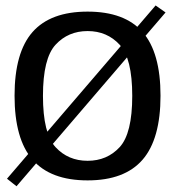

<svg xmlns="http://www.w3.org/2000/svg" viewBox="-20 -640 639 686"><path d="M5 -1.5 39 25.5 571.5 -595.5 536 -620.5ZM293 4.5Q425.5 4.5 489.5 -69.5Q553.5 -143.5 553.5 -298Q553.5 -452.5 489.5 -525.5Q425.5 -598.5 293 -598.5Q160.5 -598.5 96.2 -525.5Q32 -452.5 32 -298Q32 -143.5 96.2 -69.5Q160.5 4.5 293 4.5ZM293 -65.5Q223.5 -65.5 178.5 -114.2Q133.5 -163 133.5 -297.5Q133.5 -431.5 178.5 -480.2Q223.5 -529 293 -529Q362.5 -529 407.5 -480.2Q452.5 -431.5 452.5 -297.5Q452.5 -163 407.5 -114.2Q362.5 -65.5 293 -65.5Z"/></svg>

Font: Anybody UltraCondensed Thin
Style: Regular
Weight: 400
Version: Version 1.111